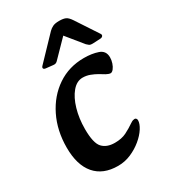

<svg xmlns="http://www.w3.org/2000/svg" viewBox="-177 -779 773 880"><g transform="rotate(-30 209.5 -339.5)"><path d="M184 16Q105 16 63 -33Q21 -82 21 -174Q21 -264 56.5 -336Q92 -408 153.5 -449.5Q215 -491 294 -491Q336 -491 368 -480Q400 -469 400 -434Q400 -419 395 -404Q390 -389 382 -379Q374 -369 366 -369Q362 -369 355 -371.5Q348 -374 343 -377Q332 -384 316.5 -393Q301 -402 282.5 -409Q264 -416 244 -416Q213 -416 188.5 -387Q164 -358 150 -310Q136 -262 136 -206Q136 -132 158.5 -107.5Q181 -83 224 -83Q260 -83 285 -95.5Q310 -108 333 -124Q342 -130 347 -131.5Q352 -133 356 -133Q361 -133 364 -129Q367 -125 367 -120Q367 -102 352 -78.5Q337 -55 311 -33.5Q285 -12 252.5 2Q220 16 184 16ZM113 -556Q106 -549 108 -543.5Q110 -538 120 -537L157 -533Q165 -532 170 -534Q175 -536 179 -540L264 -627L334 -541Q339 -536 345 -531.5Q351 -527 368 -528L406 -530Q414 -531 417.5 -536.5Q421 -542 416 -549L341 -663Q328 -683 316 -689Q304 -695 281 -695Q259 -695 247 -689Q235 -683 226 -674Z"/></g></svg>

Font: Alkatra
Style: Regular
Weight: 400
Designer: Suman Bhandary
Version: Version 1.100;gftools[0.9.22]